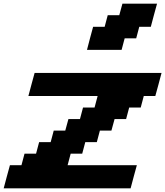

<svg xmlns="http://www.w3.org/2000/svg" viewBox="-20 -1020 895 1040"><path d="M0 0H687.5Q692.9 -21 704.1 -62.5Q715.3 -104 721.2 -125H346.2L362.8 -187.5H425.3L441.9 -250H504.4L521 -312.5H583.5L600.6 -375H663.1L679.7 -437.5H742.2L758.8 -500H821.3Q827.1 -520.5 838.4 -562.3Q849.6 -604 855 -625H167.5Q161.6 -604 150.4 -562.3Q139.2 -520.5 133.8 -500H508.8L492.2 -437.5H429.7L413.1 -375H350.6L333.5 -312.5H271L254.4 -250H191.9L175.3 -187.5H112.8L96.2 -125H33.7Q27.8 -104 16.6 -62.5Q5.4 -21 0 0ZM451.2 -750H638.7L655.3 -812.5H717.8L734.4 -875H796.9Q802.2 -896 813.5 -937.5Q824.7 -979 830.6 -1000H643.1L626 -937.5H563.5L546.9 -875H484.4Q478.5 -854 467.5 -812.5Q456.5 -771 451.2 -750Z"/></svg>

Font: Faithful 32x
Style: SemiboldOblique
Weight: 400
Foundry: Faithful Resource Pack
Version: Version 1.0; January 27, 2023